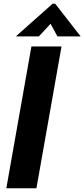

<svg xmlns="http://www.w3.org/2000/svg" viewBox="-20 -1013 454 1033"><path d="M176 0H14L149 -763H311ZM189 -817H65L263 -993H277L414 -817H289L252 -885Z"/></svg>

Font: Open Sauce One ExtraBold Italic
Style: Regular
Weight: 800
Italic angle: -10°
Designer: Alfredo Marco Pradil
Foundry: Creative Sauce Fz LLC
Version: Version 1.477